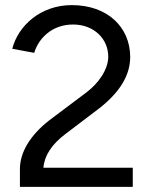

<svg xmlns="http://www.w3.org/2000/svg" viewBox="-20 -732 599 752"><path d="M58 -70V0H500V-75H150C154 -123 183 -167 236 -207L373 -311C450 -373 490 -437 490 -510C489 -626 401 -712 261 -712C139 -712 51 -631 28 -541L114 -525C131 -582 184 -636 266 -636C349 -636 404 -579 404 -510C404 -461 367 -406 317 -369L172 -260C98 -202 58 -135 58 -70Z"/></svg>

Font: HB Figtree Prototype
Style: Regular
Weight: 400
Designer: Alfredo Marco Pradil
Foundry: Hanken Design Co.®
Version: Version 1.002;Glyphs 3.2 (3228)